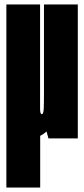

<svg xmlns="http://www.w3.org/2000/svg" viewBox="-20 -620 378 860"><path d="M8.5 220V-600H159.5V-134Q159.5 -108.5 167 -108.5Q174.5 -108.5 175.8 -132Q177 -155.5 177 -206.5V-600H328.5V0H197L188.5 -31Q175 -19 160 -11.5V220Z"/></svg>

Font: Anybody UltraCondensed ExtraBold
Style: Regular
Weight: 800
Width: 1
Designer: Tyler Finck
Foundry: Etcetera Type Company
Version: Version 1.010; ttfautohint (v1.8.3) -l 8 -r 50 -G 200 -x 14 